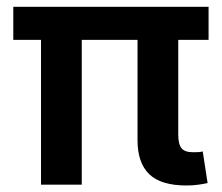

<svg xmlns="http://www.w3.org/2000/svg" viewBox="-20 -556 669 578"><path d="M541.5 2.4Q464.4 2.4 429.2 -31.7Q394 -65.9 394 -133.8V-506.8H516.6V-150.9Q516.6 -122.1 526.4 -109.9Q536.1 -97.7 561 -97.7Q571.3 -97.7 578.1 -98.1Q585 -98.6 590.3 -100.1L605 -4.9Q593.8 -2.4 577.4 0Q561 2.4 541.5 2.4ZM103.5 0V-506.8H226.1V0ZM20 -436V-535.6H607.9V-436Z"/></svg>

Font: Inter 20pt SemiBold
Style: Regular
Weight: 600
Version: Version 4.001;git-66647c0bb